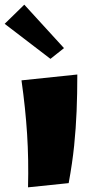

<svg xmlns="http://www.w3.org/2000/svg" viewBox="-45 -792 398 822"><path d="M249 -8 75 10Q78 -109 71 -218.5Q64 -328 47 -448L286 -473Q286 -390 283 -316.5Q280 -243 272.5 -169Q265 -95 249 -8ZM171 -540 -25 -690 59 -772 229 -586Z"/></svg>

Font: Marhey Light
Style: Bold
Weight: 700
Version: Version 1.000